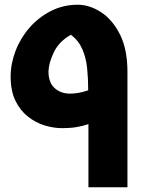

<svg xmlns="http://www.w3.org/2000/svg" viewBox="-20 -792 645 812"><path d="M519 -488V0H354V-267Q330 -259 303.5 -254.5Q277 -250 243 -250Q207 -250 169 -261.5Q131 -273 98 -299Q65 -325 45 -366.5Q25 -408 25 -468Q25 -522 45.5 -576Q66 -630 104 -674Q142 -718 194.5 -745Q247 -772 309 -772Q358 -772 406.5 -741Q455 -710 487 -647Q519 -584 519 -488ZM185 -490Q185 -443 211 -419.5Q237 -396 276 -396Q312 -396 353 -410Q353 -459 348.5 -503.5Q344 -548 328 -584.5Q312 -621 280 -645Q230 -617 208 -571.5Q186 -526 185 -490Z"/></svg>

Font: Kufam
Style: Bold
Weight: 700
Designer: Wael Morcos, Artur Schmal
Foundry: Original Type
Version: Version 1.300; ttfautohint (v1.8.3)